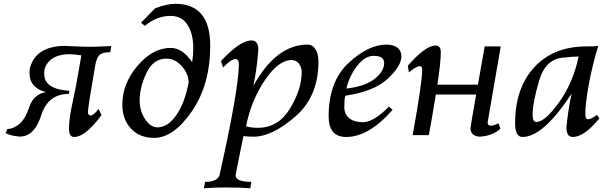

<svg xmlns="http://www.w3.org/2000/svg" viewBox="-20 -720 3268 1023"><path d="M375 9.8Q347.7 9.8 347.7 -34.7Q347.7 -85.4 363.8 -160.4Q379.9 -235.4 385.3 -264.6L413.6 -424.8Q377.4 -431.2 339.8 -431.2Q241.7 -425.8 217.8 -353.5Q215.3 -339.8 215.3 -327.6Q215.3 -244.1 350.1 -236.3L346.7 -219.7Q235.8 -219.7 199.7 -106Q163.6 7.8 85 7.8Q38.6 3.9 9.8 -10.3L20 -32.7Q48.3 -32.7 80.8 -57.6Q113.3 -82.5 136.5 -150.6Q159.7 -218.8 225.1 -229Q137.2 -252 137.2 -331.1Q137.2 -341.8 138.7 -353.5Q166.5 -470.7 318.4 -475.6Q333.5 -475.6 379.4 -473.1Q425.3 -470.7 456.5 -470.7Q494.1 -470.7 573.2 -474.6L567.4 -441.9Q525.4 -441.9 509.8 -426.5Q494.1 -411.1 487.3 -371.1Q448.7 -149.9 448.7 -124.5Q448.7 -104.5 461.9 -104.5Q478.5 -104.5 504.9 -139.6L521 -106.9Q434.6 9.8 375 9.8Z M818.8 -41.5Q875 -41.5 920.4 -107.9Q965.8 -174.3 985.4 -283.2Q981.9 -332 946.5 -369.9Q911.1 -407.7 867.2 -407.7Q796.4 -407.7 760.3 -331.3Q724.1 -254.9 724.1 -184.6Q724.1 -130.4 752.7 -85.9Q781.2 -41.5 818.8 -41.5ZM802.2 14.6Q723.1 14.6 677.5 -35.2Q631.8 -85 631.8 -162.6Q631.8 -274.9 713.1 -369.9Q794.4 -464.8 889.6 -464.8Q951.7 -464.8 1003.9 -388.7Q1009.8 -428.2 1009.8 -462.4Q1009.8 -540.5 979 -587.9Q948.2 -635.3 888.7 -635.3Q814.9 -635.3 751.5 -582L731.4 -599.1L806.6 -675.8Q869.1 -699.7 913.6 -699.7Q1100.1 -699.7 1100.1 -477.1Q1100.1 -268.6 1002.2 -127Q904.3 14.6 802.2 14.6Z M1354.5 -39.1Q1462.9 -39.1 1525.1 -141.6Q1587.4 -244.1 1587.4 -335.9Q1587.4 -361.8 1573 -380.9Q1558.6 -399.9 1533.2 -399.9Q1463.4 -399.9 1390.9 -292.2Q1318.4 -184.6 1291 -47.4Q1314 -39.1 1354.5 -39.1ZM1313.5 283.2Q1263.2 278.8 1185.5 278.8Q1118.7 278.8 1066.4 283.2L1072.8 249Q1134.3 249 1148.9 216.3Q1250.5 -235.8 1252.9 -377.4Q1252.9 -405.3 1233.4 -405.3Q1212.9 -405.3 1168.5 -360.8L1157.7 -395Q1258.8 -504.4 1319.8 -504.4Q1356.4 -504.4 1356.4 -456.5Q1349.1 -353.5 1330.1 -262.7Q1451.7 -482.4 1618.7 -482.4Q1645.5 -482.4 1661.1 -457.5Q1676.8 -432.6 1676.8 -392.6Q1676.8 -206.1 1554.2 -99.6Q1431.6 6.8 1334 8.3Q1307.6 8.3 1276.9 5.4Q1235.8 206.1 1235.4 213.4Q1235.4 249 1319.3 249Z M1824.7 9.8Q1731 9.8 1731 -100.1Q1731 -285.2 1836.4 -383.8Q1941.9 -482.4 2040 -482.4Q2074.7 -482.4 2096.7 -466.3Q2118.7 -450.2 2118.7 -419.9Q2118.7 -368.2 2045.7 -300.3Q1972.7 -232.4 1819.8 -210Q1814.5 -194.3 1814.5 -150.9Q1814.5 -110.8 1841.6 -89.8Q1868.7 -68.8 1912.6 -68.8Q1971.2 -68.8 2052.2 -151.9L2071.8 -134.8Q1944.8 9.8 1824.7 9.8ZM1825.7 -248.5Q1920.9 -258.3 1973.9 -298.3Q2026.9 -338.4 2026.9 -384.8Q2026.9 -422.4 1970.7 -422.4Q1923.8 -422.4 1882.8 -368.9Q1841.8 -315.4 1825.7 -248.5Z M2535.2 8.3Q2486.8 3.9 2486.8 -37.6Q2486.8 -44.4 2517.1 -216.3H2302.2Q2276.4 -58.1 2264.6 0H2178.7Q2229.5 -280.3 2229.5 -349.1Q2229.5 -367.2 2217.8 -367.2Q2196.3 -367.2 2158.7 -334L2152.8 -369.6Q2247.1 -477.5 2300.8 -477.5Q2328.6 -477.5 2328.6 -441.4Q2328.6 -387.7 2310.5 -269H2526.4L2562.5 -472.7H2647.9Q2579.1 -76.2 2578.1 -67.4Q2578.1 -50.3 2595.2 -50.3Q2609.9 -50.3 2636.7 -63L2646 -34.2Q2606 3.9 2535.2 8.3Z M2838.4 -70.3Q2883.8 -70.3 2959 -175.3Q3034.2 -280.3 3063 -418.9Q3019 -418 2983.9 -413.1Q2887.7 -408.2 2852.8 -291Q2817.9 -173.8 2817.9 -106.4Q2817.9 -70.3 2838.4 -70.3ZM3031.7 9.8Q2998 9.8 2998 -41Q3004.9 -122.1 3025.4 -220.7Q2874 9.8 2764.2 9.8Q2724.6 9.8 2724.6 -63Q2724.6 -251.5 2827.1 -362.1Q2929.7 -472.7 3104 -472.7Q3151.4 -472.7 3167.5 -475.1Q3135.7 -371.6 3117.2 -269.8Q3098.6 -168 3098.6 -113.8Q3098.6 -84.5 3112.8 -84.5Q3129.4 -84.5 3160.6 -107.9L3173.3 -88.9Q3092.3 9.8 3031.7 9.8Z"/></svg>

Font: Kelvinch
Style: Italic
Weight: 400
Italic angle: -10°
Designer: Paul James Miller
Foundry: High-Logic / Made with FontCreator
Version: Version 3.40;July 22, 2017;FontCreator 11.0.0.2388 64-bit